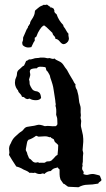

<svg xmlns="http://www.w3.org/2000/svg" viewBox="-20 -784 455 823"><path d="M316.4 18.6 274.4 16.6Q270.5 16.6 262.7 9.8Q254.9 2.9 252 3.9L239.3 -14.6Q235.4 -26.4 235.4 -37.1V-57.6Q230.5 -60.5 227.5 -66.4Q209 -62.5 204.6 -57.6Q200.2 -52.7 197.3 -50.8Q182.6 -50.8 169.9 -38.1Q165 -42 159.2 -39.6Q153.3 -37.1 147 -38.1Q140.6 -39.1 137.7 -40.5Q134.8 -42 129.9 -43.9Q124 -42 119.1 -43Q114.3 -43.9 106.4 -43Q100.6 -49.8 80.1 -57.6Q66.4 -66.4 49.8 -70.3Q30.3 -99.6 18.6 -120.1Q21.5 -128.9 19.5 -138.7Q16.6 -155.3 26.4 -169.9Q33.2 -187.5 44.4 -197.8Q55.7 -208 60.5 -212.4Q65.4 -216.8 71.3 -220.2Q77.1 -223.6 82.5 -231Q87.9 -238.3 96.2 -240.2Q104.5 -242.2 111.3 -242.7Q118.2 -243.2 127 -245.1Q135.7 -247.1 138.7 -248Q149.4 -252 171.9 -243.2Q184.6 -245.1 194.8 -243.7Q205.1 -242.2 218.8 -243.2Q226.6 -248 226.1 -253.9Q225.6 -259.8 225.6 -267.6Q225.6 -275.4 224.6 -279.3L220.7 -292Q222.7 -318.4 217.8 -330.1Q219.7 -338.9 218.8 -339.8Q217.8 -340.8 217.8 -344.2Q217.8 -347.7 216.8 -354.5Q215.8 -361.3 214.4 -370.1Q212.9 -378.9 210.4 -396Q208 -413.1 205.1 -422.4Q202.1 -431.6 200.7 -436.5Q199.2 -441.4 197.3 -446.3Q195.3 -451.2 194.8 -455.6Q194.3 -460 190.9 -465.8Q187.5 -471.7 185.5 -475.1Q183.6 -478.5 179.7 -481.4Q177.7 -484.4 177.2 -489.3Q176.8 -494.1 173.8 -496.1Q163.1 -498 152.8 -498Q142.6 -498 137.7 -491.2Q119.1 -491.2 111.3 -486.3Q106.4 -479.5 108.4 -472.7Q110.4 -465.8 109.4 -460.4Q108.4 -455.1 106.9 -451.2Q105.5 -447.3 104.5 -443.4Q107.4 -433.6 106.9 -427.7Q106.4 -421.9 111.8 -412.1Q117.2 -402.3 120.1 -399.4Q123 -396.5 128.4 -394.5Q133.8 -392.6 137.2 -392.6Q140.6 -392.6 147.5 -387.7Q154.3 -382.8 156.2 -364.3Q150.4 -354.5 133.8 -354.5Q117.2 -354.5 107.4 -361.3Q103.5 -361.3 101.6 -359.9Q99.6 -358.4 94.2 -359.9Q88.9 -361.3 85.4 -365.2Q82 -369.1 74.2 -369.1Q72.3 -376 67.9 -380.4Q63.5 -384.8 59.6 -389.6Q56.6 -399.4 55.2 -399.4Q53.7 -399.4 53.7 -400.4Q41 -418.9 44.9 -438.5Q44.9 -442.4 46.9 -446.8Q48.8 -451.2 50.8 -456.5Q52.7 -461.9 52.7 -467.3Q52.7 -472.7 54.7 -477.1Q56.6 -481.4 60.1 -484.4Q63.5 -487.3 67.4 -490.7Q71.3 -494.1 74.7 -497.6Q78.1 -501 83 -502.9Q85 -507.8 87.4 -512.2Q89.8 -516.6 91.8 -522.5Q95.7 -524.4 98.6 -525.4Q101.6 -526.4 103.5 -529.3Q112.3 -528.3 121.1 -531.7Q129.9 -535.2 138.2 -535.2Q146.5 -535.2 152.3 -537.1H166Q172.9 -537.1 178.7 -535.2Q184.6 -533.2 192.4 -535.2Q197.3 -534.2 202.6 -532.2Q208 -530.3 213.9 -533.2Q218.8 -527.3 231.9 -522Q245.1 -516.6 252.4 -504.9Q259.8 -493.2 263.7 -488.8Q267.6 -484.4 270.5 -478Q273.4 -471.7 276.9 -466.3Q280.3 -460.9 283.2 -455.6Q286.1 -450.2 290 -444.3Q293.9 -438.5 296.4 -432.6Q298.8 -426.8 303.7 -422.9Q300.8 -412.1 310.5 -397.5Q311.5 -393.6 312 -390.6Q312.5 -387.7 314.5 -381.3Q316.4 -375 317.4 -363.8Q318.4 -352.5 319.8 -345.2Q321.3 -337.9 322.8 -335Q324.2 -332 325.2 -326.2Q326.2 -320.3 325.7 -311Q325.2 -301.8 326.2 -295.4Q327.1 -289.1 326.2 -286.1Q325.2 -283.2 325.2 -279.3L328.1 -265.6Q328.1 -259.8 327.1 -253.9Q326.2 -248 327.1 -241.2Q328.1 -234.4 331.1 -224.1Q334 -213.9 335.4 -204.6Q336.9 -195.3 336.9 -188.5V-175.8Q336.9 -169.9 334 -140.6L336.9 -127.9Q335 -117.2 335 -90.8L333 -79.1Q335 -75.2 333.5 -71.3Q332 -67.4 332 -61.5Q332 -55.7 336.4 -50.8Q340.8 -45.9 336.9 -38.1Q350.6 -32.2 358.4 -35.2Q375 -40 386.2 -37.1Q397.5 -34.2 401.9 -33.2Q406.2 -32.2 408.2 -30.3Q413.1 -18.6 414.6 -14.2Q416 -9.8 409.2 -5.9Q402.3 -2 401.4 2.9Q375 7.8 355.5 7.8Q335.9 7.8 316.4 18.6ZM145.5 -198.2 134.8 -202.1Q118.2 -189.5 101.6 -184.6Q96.7 -179.7 95.7 -171.9Q94.7 -164.1 92.3 -153.3Q89.8 -142.6 90.8 -139.6Q96.7 -128.9 96.7 -126Q96.7 -123 100.1 -116.2Q103.5 -109.4 104.5 -105.5Q112.3 -101.6 116.7 -95.7Q121.1 -89.8 127.4 -87.9Q133.8 -85.9 138.7 -87.9Q143.6 -89.8 147.5 -85.9Q151.4 -86.9 158.7 -86.4Q166 -85.9 172.9 -86.9Q178.7 -92.8 186.5 -92.3Q194.3 -91.8 200.2 -95.7Q213.9 -108.4 216.3 -112.3Q218.8 -116.2 226.6 -120.1Q229.5 -144.5 229.5 -162.1Q223.6 -168.9 218.3 -172.9Q212.9 -176.8 210.9 -186.5Q207 -189.5 203.1 -190.9Q199.2 -192.4 197.3 -196.3Q192.4 -196.3 191.9 -195.8Q191.4 -195.3 184.6 -198.2Q177.7 -201.2 145.5 -198.2ZM210.9 -746.1Q210.9 -743.2 212.4 -740.7Q213.9 -738.3 212.9 -733.4Q214.8 -728.5 222.7 -722.7Q231.4 -696.3 251 -676.8Q251 -671.9 253.9 -668.5Q256.8 -665 259.3 -661.1Q261.7 -657.2 265.1 -650.9Q268.6 -644.5 273.4 -639.6Q272.5 -631.8 274.4 -625.5Q276.4 -619.1 274.4 -612.3Q272.5 -605.5 265.6 -600.1Q258.8 -594.7 252.9 -594.7Q245.1 -594.7 236.3 -606Q227.5 -617.2 217.8 -617.2Q217.8 -623 213.9 -627.9Q205.1 -635.7 205.1 -642.6Q196.3 -650.4 188.5 -658.7Q180.7 -667 169.9 -674.8Q159.2 -674.8 142.6 -643.6Q138.7 -635.7 137.2 -630.4Q135.7 -625 128.9 -622.1V-609.4Q124 -603.5 121.1 -596.2Q118.2 -588.9 114.3 -582Q91.8 -576.2 77.1 -590.8Q75.2 -597.7 75.2 -601.6Q80.1 -614.3 79.1 -617.2Q78.1 -620.1 79.6 -624.5Q81.1 -628.9 84.5 -635.3Q87.9 -641.6 90.8 -649.9Q93.8 -658.2 97.7 -663.1Q101.6 -668 100.6 -672.9Q104.5 -672.9 104.5 -676.3Q104.5 -679.7 108.4 -680.7Q108.4 -689.5 115.2 -699.2Q122.1 -709 125.5 -717.3Q128.9 -725.6 128.9 -730Q128.9 -734.4 130.9 -739.3Q140.6 -748 143.6 -750Q146.5 -752 151.4 -755.9Q162.1 -760.7 168 -763.7Q173.8 -761.7 175.8 -763.2Q177.7 -764.6 182.6 -763.7Q191.4 -755.9 193.8 -755.9Q196.3 -755.9 195.3 -752Q201.2 -752.9 204.1 -750.5Q207 -748 210.9 -746.1Z"/></svg>

Font: Mountains of Christmas
Style: Bold
Weight: 700
Designer: Crystal Kluge
Foundry: Font Diner, Inc DBA Tart Workshop
Version: Version 1.002